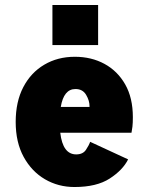

<svg xmlns="http://www.w3.org/2000/svg" viewBox="-20 -740 590 771"><path d="M279 11Q214 11 160.5 -20.2Q107 -51.5 75 -110Q43 -168.5 43 -250.5Q43 -331.5 73.5 -390Q104 -448.5 157.8 -480.2Q211.5 -512 280.5 -512Q347 -512 399.5 -483.5Q452 -455 482.8 -401Q513.5 -347 513.5 -269.5Q513.5 -246.5 511.8 -231.2Q510 -216 508 -207H222Q232 -120 286 -120Q313 -120 325.2 -138.5Q337.5 -157 342 -170.5L494.5 -100Q473 -57 420.5 -23Q368 11 279 11ZM283 -382.5Q236 -382.5 224 -310.5H339.5V-314Q339.5 -336 325.8 -359.2Q312 -382.5 283 -382.5ZM190.5 -720H374V-559H190.5Z"/></svg>

Font: Trispace SemiCondensed ExtraBold
Style: Regular
Weight: 800
Width: 4
Designer: Tyler Finck
Foundry: Etcetera Type Company
Version: Version 1.210; ttfautohint (v1.8.3)